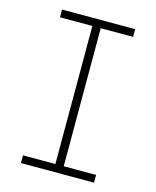

<svg xmlns="http://www.w3.org/2000/svg" viewBox="-111 -812 722 888"><g transform="rotate(15 250.0 -367.5)"><path d="M75 0V-37H230V-698H75V-735H425V-698H270V-37H425V0Z"/></g></svg>

Font: Iosevka SS04 Extralight
Style: Regular
Weight: 200
Monospace: yes
Designer: Belleve Invis
Foundry: Belleve Invis
Version: Version 19.0.0; ttfautohint (v1.8.4)